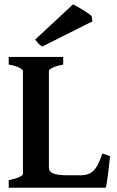

<svg xmlns="http://www.w3.org/2000/svg" viewBox="-20 -883 549 903"><path d="M497.6 -148.4Q495.6 -127.4 492.9 -104.2Q490.2 -81.1 487.5 -60.3Q484.9 -39.6 482.2 -23.4Q479.5 -7.3 477.5 0H21V-35.6Q54.2 -42.5 71 -50.5Q87.9 -58.6 87.9 -65.4V-549.3Q87.9 -555.2 72 -564Q56.2 -572.8 21 -579.6V-615.2H277.3V-579.6Q244.1 -572.8 227.1 -564.5Q210 -556.2 210 -549.3V-94.7Q210 -85.9 214.1 -79.3Q218.3 -72.8 228.5 -68.1Q238.8 -63.5 256.3 -61Q273.9 -58.6 300.8 -58.6H356Q378.4 -58.6 393.8 -64Q409.2 -69.3 420.9 -81.3Q432.6 -93.3 442.1 -112.8Q451.7 -132.3 461.9 -161.1ZM178.7 -664.1Q170.4 -668 161.4 -677.7Q152.3 -687.5 145.5 -696.8L323.7 -862.8Q335 -856.9 348.6 -848.9Q362.3 -840.8 374.8 -833.3Q387.2 -825.7 397 -818.8Q406.7 -812 410.6 -808.1L415 -782.7Z"/></svg>

Font: Gentium Basic
Style: Bold
Weight: 700
Designer: J. Victor Gaultney and Annie Olsen
Foundry: SIL International
Version: Version 1.100